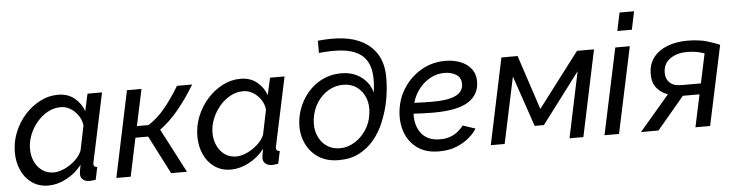

<svg xmlns="http://www.w3.org/2000/svg" viewBox="-46 -940 4439 1159"><g transform="rotate(-5 2174.0 -360.0)"><path d="M208 10Q150 10 108 -19.5Q66 -49 44 -98.5Q22 -148 22 -207Q22 -270 45.5 -328Q69 -386 109.5 -431.5Q150 -477 202 -504Q254 -531 311 -531Q371 -531 411 -498Q451 -465 467 -418L490 -522H578L490 -108Q489 -104 488.5 -101Q488 -98 488 -95Q488 -77 510 -76L494 0Q483 1 474.5 2.5Q466 4 459 4Q431 4 416.5 -9Q402 -22 402 -41Q402 -58 411 -98Q372 -48 316.5 -19Q261 10 208 10ZM246 -66Q275 -66 310 -81.5Q345 -97 375 -124Q405 -151 418 -183L449 -333Q445 -367 426 -394.5Q407 -422 379.5 -438.5Q352 -455 321 -455Q279 -455 242 -434.5Q205 -414 176.5 -380Q148 -346 131.5 -304.5Q115 -263 115 -221Q115 -178 131 -143Q147 -108 176.5 -87Q206 -66 246 -66Z M619 0 729 -522H817L770 -301H840Q895 -335 942 -392.5Q989 -450 1032 -522H1124Q1072 -436 1018.5 -372Q965 -308 908 -267L1047 0H951L832 -232H755L706 0Z M1314 10Q1256 10 1214 -19.5Q1172 -49 1150 -98.5Q1128 -148 1128 -207Q1128 -270 1151.5 -328Q1175 -386 1215.5 -431.5Q1256 -477 1308 -504Q1360 -531 1417 -531Q1477 -531 1517 -498Q1557 -465 1573 -418L1596 -522H1684L1596 -108Q1595 -104 1594.5 -101Q1594 -98 1594 -95Q1594 -77 1616 -76L1600 0Q1589 1 1580.5 2.5Q1572 4 1565 4Q1537 4 1522.5 -9Q1508 -22 1508 -41Q1508 -58 1517 -98Q1478 -48 1422.5 -19Q1367 10 1314 10ZM1352 -66Q1381 -66 1416 -81.5Q1451 -97 1481 -124Q1511 -151 1524 -183L1555 -333Q1551 -367 1532 -394.5Q1513 -422 1485.5 -438.5Q1458 -455 1427 -455Q1385 -455 1348 -434.5Q1311 -414 1282.5 -380Q1254 -346 1237.5 -304.5Q1221 -263 1221 -221Q1221 -178 1237 -143Q1253 -108 1282.5 -87Q1312 -66 1352 -66Z M1967 10Q1890 10 1838 -27Q1786 -64 1763 -124.5Q1740 -185 1750 -255Q1761 -327 1799 -385Q1837 -443 1895.5 -477Q1954 -511 2026 -511Q2098 -511 2148 -473Q2198 -435 2212 -377Q2226 -475 2207.5 -534.5Q2189 -594 2136 -622Q2097 -643 2038.5 -648Q1980 -653 1903 -645V-719Q1986 -728 2055 -720Q2124 -712 2176 -683Q2232 -652 2263.5 -597.5Q2295 -543 2295 -461Q2295 -396 2283 -329Q2271 -262 2242 -192Q2220 -138 2182.5 -92Q2145 -46 2092 -18Q2039 10 1967 10ZM1979 -61Q2026 -61 2067.5 -86Q2109 -111 2138 -154Q2167 -197 2174 -251Q2182 -305 2165.5 -348Q2149 -391 2114.5 -416Q2080 -441 2032 -441Q1984 -441 1942.5 -417Q1901 -393 1873 -350Q1845 -307 1837 -250Q1830 -197 1846.5 -154Q1863 -111 1897.5 -86Q1932 -61 1979 -61Z M2573 10Q2494 10 2442.5 -27.5Q2391 -65 2369.5 -127Q2348 -189 2358 -262Q2368 -336 2409.5 -397Q2451 -458 2515.5 -494.5Q2580 -531 2659 -531Q2707 -531 2748 -515.5Q2789 -500 2814 -468.5Q2839 -437 2839 -390Q2839 -311 2772.5 -268.5Q2706 -226 2560 -226Q2532 -226 2502.5 -227Q2473 -228 2440 -230Q2437 -155 2475 -108.5Q2513 -62 2586 -62Q2623 -62 2650 -72.5Q2677 -83 2694.5 -97.5Q2712 -112 2720.5 -122.5Q2729 -133 2729 -133L2805 -108Q2805 -108 2792 -90Q2779 -72 2751 -49Q2723 -26 2679 -8Q2635 10 2573 10ZM2646 -459Q2602 -459 2562.5 -438Q2523 -417 2493.5 -380Q2464 -343 2450 -295Q2508 -292 2558 -292Q2632 -292 2673.5 -304Q2715 -316 2732 -337.5Q2749 -359 2747 -388Q2746 -423 2717 -441Q2688 -459 2646 -459Z M2888 0 2998 -522H3096L3205 -192L3456 -522H3559L3449 0H3365L3449 -399L3218 -93H3162L3057 -401L2972 0Z M3732 -730H3820L3797 -620H3709ZM3688 -522H3776L3665 0H3577Z M3798 0 3980 -213Q3940 -226 3913.5 -258Q3887 -290 3887 -342Q3887 -403 3918.5 -443.5Q3950 -484 4003.5 -504.5Q4057 -525 4124 -525Q4198 -525 4249.5 -508.5Q4301 -492 4320 -483L4217 0H4128L4170 -196H4069L3904 0ZM4069 -261H4184L4222 -440Q4222 -440 4192 -448.5Q4162 -457 4115 -457Q4053 -457 4012.5 -427Q3972 -397 3972 -344Q3971 -309 3994 -285Q4017 -261 4069 -261Z"/></g></svg>

Font: Raleway Medium
Style: Italic
Weight: 500
Italic angle: -12°
Designer: Matt McInerney, Pablo Impallari, Rodrigo Fuenzalida
Foundry: Matt McInerney, Pablo Impallari, Rodrigo Fuenzalida
Version: Version 4.026